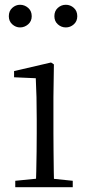

<svg xmlns="http://www.w3.org/2000/svg" viewBox="-20 -785 368 805"><path d="M64 -670Q46 -670 31.5 -683Q17 -696 17 -717Q17 -739 31.5 -752Q46 -765 64 -765Q83 -765 98 -752Q113 -739 113 -717Q113 -696 98 -683Q83 -670 64 -670ZM256 -670Q237 -670 222.5 -683Q208 -696 208 -717Q208 -739 222.5 -752Q237 -765 256 -765Q275 -765 289.5 -752Q304 -739 304 -717Q304 -696 289.5 -683Q275 -670 256 -670ZM44 0V-27L155 -38H179L285 -27V0ZM130 0Q131 -24 132 -65Q133 -106 133.5 -150Q134 -194 134 -227V-285Q134 -335 133 -377.5Q132 -420 130 -457L39 -461V-487L194 -523L206 -515L204 -378V-227Q204 -194 204.5 -150Q205 -106 205.5 -65Q206 -24 207 0Z"/></svg>

Font: Noto Serif KR ExtraLight Light
Style: Regular
Weight: 300
Version: Version 2.003-H1;hotconv 1.1.1;makeotfexe 2.6.0